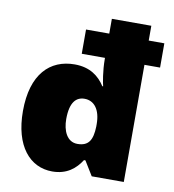

<svg xmlns="http://www.w3.org/2000/svg" viewBox="-85 -835 833 920"><g transform="rotate(10 331.5 -375.0)"><path d="M230 10C301 10 343 -26 371 -70H378L421 0H577V-570H653V-688H577V-760H385V-688H272V-570H385V-565C385 -505 396 -450 400 -434H396C367 -479 323 -514 248 -514C128 -514 42 -431 42 -251C42 -81 121 10 230 10ZM326 -141C275 -141 253 -193 253 -249C253 -332 283 -360 323 -360C370 -360 401 -321 401 -250V-238C399 -173 381 -141 326 -141Z"/></g></svg>

Font: Noto Sans Myanmar UI Black
Style: Regular
Weight: 900
Designer: Monotype Design Team
Foundry: Monotype Imaging Inc.
Version: Version 2.103